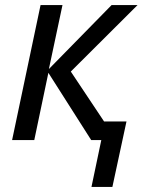

<svg xmlns="http://www.w3.org/2000/svg" viewBox="-20 -556 569 762"><path d="M116 0 172 -267 342 0H382L343 186H426L482 -74H393L261 -272L526 -536H423L174 -282L228 -536H141L28 0Z"/></svg>

Font: BC Sans
Style: Italic
Weight: 400
Italic angle: -12°
Designer: Monotype Design Team
Designer: Province of B.C.
Foundry: Monotype Imaging Inc.
Version: Version 2.000;GOOG;noto-source:20170915:90ef993387c0